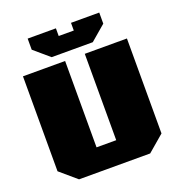

<svg xmlns="http://www.w3.org/2000/svg" viewBox="-164 -1086 1131 1220"><g transform="rotate(-20 401.5 -476.0)"><path d="M263 -789 160 -877V-952H351V-900H453V-952H644V-877L541 -789ZM161 0 50 -95V-737H335V-153H468V-737H753V-95L642 0Z"/></g></svg>

Font: Tomorrow ExtraBold
Style: Regular
Weight: 800
Designer: Tony de Marco, Monica Rizzolli
Foundry: Just in Type
Version: Version 2.002